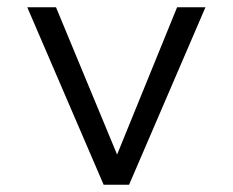

<svg xmlns="http://www.w3.org/2000/svg" viewBox="-20 -508 640 528"><path d="M265 0 55 -488H134L302 -83L467 -488H545L335 0Z"/></svg>

Font: Red Hat Mono
Style: Regular
Weight: 400
Designer: Pentagram, MCKL
Foundry: Pentagram, MCKL
Version: Version 1.023